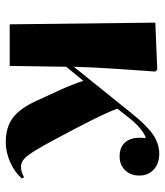

<svg xmlns="http://www.w3.org/2000/svg" viewBox="28 -600 586 683"><g transform="rotate(90 321.5 -259.0)"><path d="M486 14Q435 14 402 -9.5Q369 -33 343 -87Q324 -128 302 -176Q280 -224 268 -262L218 -201L215 0H67L61 -518L228 -525L235 -518Q230 -449 225 -373.5Q220 -298 218 -228L379 -428Q425 -486 458 -509Q491 -532 528 -532Q562 -532 583.5 -512.5Q605 -493 605 -461Q605 -430 586 -410.5Q567 -391 537 -391Q500 -391 483 -415.5Q466 -440 472 -484Q457 -481 435.5 -462.5Q414 -444 393 -416L367 -383Q380 -348 406.5 -295Q433 -242 470 -173Q500 -116 518 -87.5Q536 -59 548 -49.5Q560 -40 574 -40Q591 -40 611 -51L616 -44Q594 -18 558 -2Q522 14 486 14Z"/></g></svg>

Font: Literata 72pt
Style: Bold
Weight: 700
Designer: Latin by Veronika Burian and Jose Scaglione. Greek by Irene Vlachou. Cyrillic by Vera Evstafieva.
Foundry: TypeTogether
Version: Version 3.002